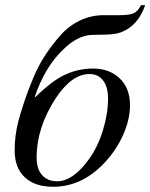

<svg xmlns="http://www.w3.org/2000/svg" viewBox="-20 -703 575 734"><path d="M519 -683H535Q507 -603 441 -579Q420 -571 376.5 -570.5Q333 -570 322 -569Q276 -563 232 -523.5Q188 -484 159 -434.5Q130 -385 113 -333L115 -332Q174 -389 216 -411Q272 -441 336 -441Q398 -441 437.5 -403.5Q477 -366 477 -301Q477 -244 448.5 -182.5Q420 -121 371 -72Q288 11 183 11Q113 11 74.5 -25.5Q36 -62 36 -128Q36 -186 51 -243Q62 -282 74 -318Q86 -354 106.5 -403.5Q127 -453 153.5 -493Q180 -533 212 -569Q244 -605 286.5 -625Q329 -645 376 -645H436Q472 -645 489 -651.5Q506 -658 519 -683ZM393 -326Q393 -371 374 -395.5Q355 -420 322 -420Q255 -420 194 -329Q120 -216 120 -101Q120 -57 141 -33.5Q162 -10 198 -10Q259 -10 319 -93Q353 -139 373 -203.5Q393 -268 393 -326Z"/></svg>

Font: STIX
Style: Italic
Weight: 400
Italic angle: -16.33°
Designer: MicroPress Inc., with final additions and corrections provided by Coen Hoffman, Elsevier (retired)
Version: Version 1.1.1